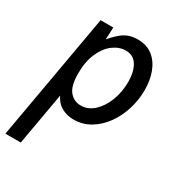

<svg xmlns="http://www.w3.org/2000/svg" viewBox="-213 -611 886 963"><g transform="rotate(30 230.0 -129.0)"><path d="M-36 242 93 -489.5H166.5L161.5 -376.5L141.5 -391.5Q179.5 -442.5 215.8 -471Q252 -499.5 303.5 -499.5Q356 -499.5 390.8 -472Q425.5 -444.5 442.8 -398.5Q460 -352.5 460 -296.5Q460 -238.5 442.8 -183.5Q425.5 -128.5 394 -85Q362.5 -41.5 319.2 -15.8Q276 10 224.5 10Q178 10 144 -13.8Q110 -37.5 93.5 -94.5L114 -103.5L53 242ZM220 -69Q262.5 -69 296 -100.2Q329.5 -131.5 348.8 -182.2Q368 -233 368 -290.5Q368 -348 346.2 -384.5Q324.5 -421 279.5 -421Q241.5 -421 207 -395.2Q172.5 -369.5 150.8 -320.5Q129 -271.5 129 -202.5Q129 -130 154.8 -99.5Q180.5 -69 220 -69Z"/></g></svg>

Font: Cabin
Style: Italic
Weight: 400
Width: 4
Italic angle: -10°
Designer: Pablo Impallari
Foundry: Pablo Impallari. http://www.impallari.com Igino Marini. http://www.ikern.com
Version: Version 3.001